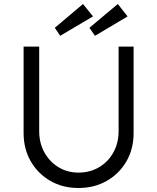

<svg xmlns="http://www.w3.org/2000/svg" viewBox="-20 -933 787 960"><path d="M372 7Q293 7 231 -29Q169 -65 133.5 -127Q98 -189 98 -268V-700H176V-277Q176 -218 202 -171Q228 -124 272.5 -97Q317 -70 372 -70Q430 -70 475.5 -97Q521 -124 547 -171Q573 -218 573 -277V-700H648V-268Q648 -189 612.5 -127Q577 -65 514.5 -29Q452 7 372 7ZM281 -754 254 -794 395 -913 445 -851ZM455 -754 427 -794 569 -913 618 -851Z"/></svg>

Font: Lexend Light
Style: Regular
Weight: 300
Designer: Bonnie Shaver-Troup, Thomas Jockin
Foundry: Lexend
Version: Version 1.007; ttfautohint (v1.8.3)